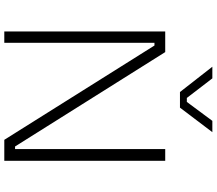

<svg xmlns="http://www.w3.org/2000/svg" viewBox="-76 -908 984 871"><g transform="rotate(90 415.5 -472.0)"><path d="M467.8 -796.9H397L282.2 -943.8H335L423.8 -828.1H441.9L527.8 -943.8H579.1ZM173.8 0H122.1V-730H215.8L644 -48.8H655.8V-730H709V0H613.8L186 -681.2H173.8Z"/></g></svg>

Font: Sora ExtraLight
Style: Regular
Weight: 200
Designer: Jonathan Barnbrook, Julián Moncada
Foundry: Barnbrook Fonts
Version: Version 2.000